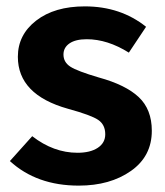

<svg xmlns="http://www.w3.org/2000/svg" viewBox="-20 -566 517 602"><path d="M246 -546Q358 -546 438 -482L384 -401Q317 -443 252 -443Q217 -443 198 -430Q179 -417 179 -395Q179 -371 200.5 -357Q222 -343 290 -323Q374 -300 415 -261.5Q456 -223 456 -156Q456 -76 390.5 -30Q325 16 227 16Q95 16 11 -61L81 -139Q148 -87 223 -87Q263 -87 286.5 -102.5Q310 -118 310 -145Q310 -175 288 -190Q266 -205 193 -225Q36 -269 36 -388Q36 -457 93.5 -501.5Q151 -546 246 -546Z"/></svg>

Font: Fira Sans SemiBold
Style: Regular
Weight: 600
Designer: bBox Type GmbH & Carrois Corporate GbR & Edenspiekermann AG
Foundry: bBox Type GmbH & Carrois Corporate GbR & Edenspiekermann AG
Version: Version 4.301;PS 004.301;hotconv 1.0.88;makeotf.lib2.5.64775